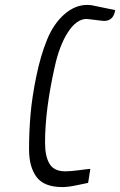

<svg xmlns="http://www.w3.org/2000/svg" viewBox="-20 -753 488 780"><path d="M403 -668 391 -669 342 -675Q337 -676 332 -676Q291 -676 256 -622Q221 -568 202 -480Q163 -306 163 -174Q163 -117 181.5 -87Q200 -57 245 -57Q268 -57 300.5 -61.5Q333 -66 347 -67L338 -10Q327 -8 292 -0.5Q257 7 234 7Q159 7 128.5 -34Q98 -75 98 -146Q98 -217 104 -287.5Q110 -358 127.5 -443Q145 -528 171.5 -592.5Q198 -657 241.5 -695Q285 -733 334 -733Q342 -733 351 -732L448 -712Q441 -668 403 -668Z"/></svg>

Font: Economica
Style: Italic
Weight: 400
Designer: Vicente Lamonaca
Foundry: Vicente Lamonaca
Version: Version 1.100